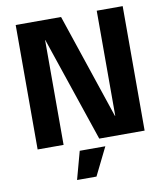

<svg xmlns="http://www.w3.org/2000/svg" viewBox="-97 -785 928 1071"><g transform="rotate(-10 367.5 -249.5)"><path d="M65 0V-705H322L522 -110H524V-705H671V0H414L213 -594H212V0ZM252 206 295 48H440L362 206Z"/></g></svg>

Font: TikTok Sans 24pt
Style: Bold
Weight: 700
Version: Version 4.000